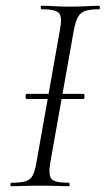

<svg xmlns="http://www.w3.org/2000/svg" viewBox="-20 -645 366 665"><path d="M73 -302Q70 -302 69 -306.5Q68 -311 69 -315.5Q70 -320 73 -320H269Q272 -320 272.5 -315.5Q273 -311 272.5 -306.5Q272 -302 269 -302ZM19 0Q16 0 16 -6Q16 -12 19 -12Q51 -12 68 -17Q85 -22 93 -37Q101 -52 106 -81L188 -544Q196 -587 184 -600Q172 -613 124 -613Q121 -613 121 -619Q121 -625 124 -625Q144 -625 169 -623.5Q194 -622 222 -622Q254 -622 279.5 -623.5Q305 -625 324 -625Q326 -625 326 -619Q326 -613 324 -613Q292 -613 275 -607Q258 -601 250 -586Q242 -571 236 -542L154 -81Q147 -38 158.5 -25Q170 -12 219 -12Q221 -12 221 -6Q221 0 219 0Q199 0 174 -1Q149 -2 118 -2Q90 -2 64.5 -1Q39 0 19 0Z"/></svg>

Font: Cormorant Garamond Light Light
Style: Italic
Weight: 300
Italic angle: -10°
Version: Version 4.001